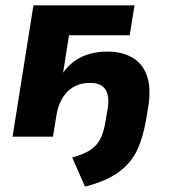

<svg xmlns="http://www.w3.org/2000/svg" viewBox="-20 -511 631 718"><path d="M298 187 250 78Q294 66 319 49Q344 32 356.5 6Q369 -20 375 -60L383 -106Q390 -153 374 -177Q358 -201 317 -201Q265 -201 232.5 -168.5Q200 -136 191 -79L178 0H27L105 -491H483L465 -379H238L216 -239Q272 -318 382 -318Q436 -318 474.5 -296Q513 -274 529.5 -227.5Q546 -181 534 -109L526 -62Q516 -2 495 46Q474 94 428 129.5Q382 165 298 187Z"/></svg>

Font: Nunito Sans ExtraBold
Style: Italic
Weight: 800
Italic angle: -9°
Designer: Vernon Adams
Foundry: Vernon Adams
Version: Version 3.006; ttfautohint (v1.8.3)